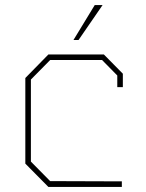

<svg xmlns="http://www.w3.org/2000/svg" viewBox="-20 -738 575 758"><path d="M270 -580 354 -718H385L290 -580ZM171 0 80 -92V-430L171 -523H390L465 -447V-394H443V-440L383 -501H178L102 -424V-100L178 -23L461 -22V0Z"/></svg>

Font: Tomorrow Thin
Style: Regular
Weight: 250
Designer: Tony de Marco, Monica Rizzolli
Foundry: Just in Type
Version: Version 2.002